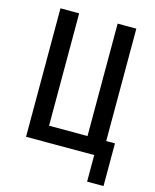

<svg xmlns="http://www.w3.org/2000/svg" viewBox="-129 -822 858 1061"><g transform="rotate(15 300.0 -291.5)"><path d="M473 152V0H83V-735H190V-92H410V-735H517V-92H567V152Z"/></g></svg>

Font: Iosevka Semibold Extended
Style: Regular
Weight: 600
Width: 7
Monospace: yes
Designer: Belleve Invis
Foundry: Belleve Invis
Version: Version 32.5.0; ttfautohint (v1.8.4)